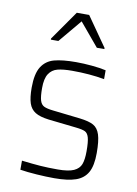

<svg xmlns="http://www.w3.org/2000/svg" viewBox="-84 -791 611 855"><g transform="rotate(10 221.0 -363.5)"><path d="M67 -3V-44Q117 -38 151.5 -35.5Q186 -33 230 -33Q279 -33 303 -44Q327 -55 335 -76Q343 -97 343 -135Q343 -178 337.5 -197Q332 -216 319.5 -222Q307 -228 278 -231L152 -245Q112 -250 91 -263Q70 -276 61.5 -301.5Q53 -327 53 -372Q53 -435 73 -466.5Q93 -498 130 -508Q167 -518 229 -518Q262 -518 300 -514.5Q338 -511 364 -505V-465Q297 -477 218 -477Q177 -477 152 -470.5Q127 -464 113 -442.5Q99 -421 99 -378Q99 -340 104.5 -322Q110 -304 123.5 -297.5Q137 -291 165 -288L288 -274Q330 -269 350.5 -257.5Q371 -246 380 -218Q389 -190 389 -135Q389 -78 372 -47.5Q355 -17 319 -4.5Q283 8 222 8Q186 8 142 5Q98 2 67 -3ZM100 -597V-602L193 -735H249L342 -602V-597H308L221 -701L134 -597Z"/></g></svg>

Font: Saira Semi Condensed ExtraLight
Style: Regular
Weight: 200
Width: 4
Designer: Hector Gatti with collaboration of the Omnibus-Type team
Foundry: Omnibus-Type
Version: Version 1.001; ttfautohint (v1.8)